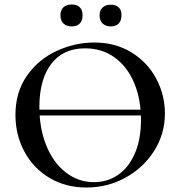

<svg xmlns="http://www.w3.org/2000/svg" viewBox="-20 -826 806 858"><path d="M119 -336H653V-310H119ZM49 -312Q49 -415 101 -488.5Q153 -562 234.5 -599Q316 -636 401 -636Q496 -636 568 -591.5Q640 -547 678.5 -474Q717 -401 717 -319Q717 -228 669 -152Q621 -76 540.5 -32Q460 12 366 12Q273 12 200.5 -31.5Q128 -75 88.5 -149.5Q49 -224 49 -312ZM610 -290Q610 -383 579.5 -455.5Q549 -528 492.5 -569Q436 -610 360 -610Q262 -610 209 -540.5Q156 -471 156 -348Q156 -252 187 -175.5Q218 -99 274 -55.5Q330 -12 400 -12Q460 -12 507.5 -44.5Q555 -77 582.5 -140Q610 -203 610 -290ZM250 -758Q250 -781 263.5 -793.5Q277 -806 301 -806Q324 -806 336.5 -793.5Q349 -781 349 -758Q349 -734 336.5 -721Q324 -708 301 -708Q277 -708 263.5 -721Q250 -734 250 -758ZM425 -758Q425 -780 438.5 -792.5Q452 -805 475 -805Q498 -805 510.5 -793Q523 -781 523 -758Q523 -734 510.5 -721Q498 -708 475 -708Q452 -708 438.5 -721Q425 -734 425 -758Z"/></svg>

Font: Cormorant Garamond SemiBold
Style: Regular
Weight: 600
Designer: Christian Thalmann (Catharsis Fonts)
Foundry: Catharsis Fonts
Version: Version 4.000